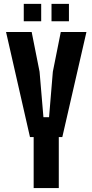

<svg xmlns="http://www.w3.org/2000/svg" viewBox="-20 -964 474 984"><path d="M152.5 0V-261.7H133.6L11 -800H142.3L182.8 -596.4L202.6 -363.2H231.4L250.8 -596.4L291.5 -800H423L299.4 -261.7H281.3V0ZM244 -855V-944.3H333.3V-855ZM101.8 -855V-944.3H191.1V-855Z"/></svg>

Font: Big Shoulders Text SC Thin
Style: Regular
Weight: 100
Designer: Patric King
Foundry: XO Type Co
Version: Version 2.002